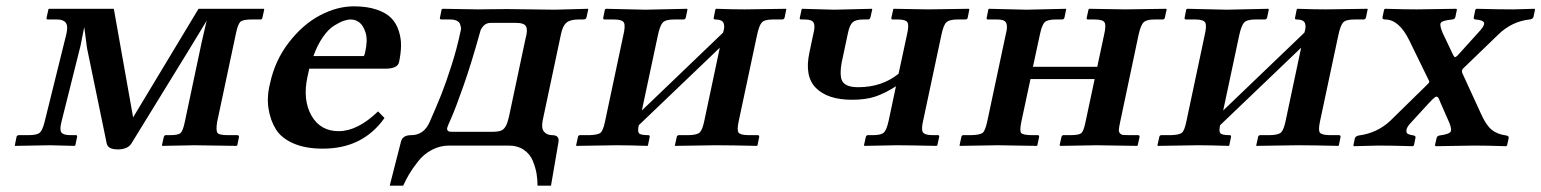

<svg xmlns="http://www.w3.org/2000/svg" viewBox="-20 -464 4913 612"><path d="M135.7 -436H342.8L404.3 -89.8L612.8 -436H820.8L822.3 -434.1L816.4 -407.2Q815.4 -402.3 810.5 -401.9H782.2Q754.4 -401.9 746.3 -394.5Q738.3 -387.2 732.4 -358.9L671.9 -74.2Q668 -47.9 673.1 -40.5Q678.2 -33.2 706.1 -33.2H735.8Q742.7 -33.2 741.7 -26.9L736.3 -1L733.9 1L600.1 -1L497.6 1L496.1 -1L502 -26.9Q503.4 -32.7 507.8 -33.2H522Q547.9 -33.2 555.4 -39.8Q563 -46.4 568.8 -74.2L623 -330.1L638.7 -397.9L583 -306.2L398.4 -5.9Q386.2 12.2 355.5 12.2Q324.7 12.2 320.3 -5.9L257.3 -311L248.5 -377.9L236.8 -318.8L175.8 -75.2Q169.4 -50.3 175.8 -41.7Q182.1 -33.2 205.1 -33.2H222.2Q227.1 -33.2 225.6 -26.9L220.2 -1L217.8 1L139.2 -1L27.8 1L27.3 -1L32.7 -27.8Q33.7 -32.7 40 -33.2H69.8Q97.2 -33.2 106.2 -40.5Q115.2 -47.9 122.1 -75.2L191.9 -356.9Q197.3 -381.8 189.5 -391.8Q181.6 -401.9 161.6 -401.9H132.3Q127.4 -401.9 128.4 -407.2L134.3 -434.1Z M979 -285.2H1139.2Q1141.6 -287.1 1143.6 -295.9Q1152.8 -335.4 1145.5 -359.1Q1138.2 -382.8 1125.7 -392.3Q1113.3 -401.9 1098.1 -401.9Q1087.9 -401.9 1075.2 -397.5Q1062.5 -393.1 1044.7 -382.1Q1026.9 -371.1 1009.3 -345.9Q991.7 -320.8 979 -285.2ZM1185.1 -108.9 1205.6 -87.9Q1136.2 10.3 1008.3 9.8Q953.1 9.8 914.8 -7.1Q876.5 -23.9 858.9 -52.7Q841.3 -81.5 835.7 -119.1Q830.1 -156.7 840.8 -198.2Q856.4 -271.5 900.9 -328.9Q945.3 -386.2 999.8 -415Q1054.2 -443.8 1107.9 -443.8Q1150.4 -443.8 1180.9 -433.3Q1211.4 -422.9 1227.5 -406Q1243.7 -389.2 1251.2 -365.2Q1258.8 -341.3 1258.3 -317.4Q1257.8 -293.5 1252 -266.1Q1247.6 -245.1 1208.5 -245.1H965.8Q962.9 -231.4 960 -219.2Q944.3 -145.5 972.7 -95.7Q1001 -45.9 1059.6 -45.9Q1119.6 -45.9 1185.1 -108.9Z M1405.3 -56.2Q1404.3 -50.8 1407 -47.9Q1409.7 -44.9 1413.1 -44.4Q1416.5 -43.9 1422.9 -43.9H1551.8Q1565.4 -43.9 1574.2 -46.6Q1583 -49.3 1588.4 -56.4Q1593.8 -63.5 1596.4 -71.3Q1599.1 -79.1 1602.5 -92.8L1655.3 -341.8Q1662.6 -367.2 1657 -379.2Q1651.4 -391.1 1624.5 -391.1H1544.9Q1529.8 -391.1 1521.2 -381.6Q1512.7 -372.1 1511.2 -365.2Q1483.4 -264.6 1457.8 -191.7Q1432.1 -118.7 1418.9 -89.1Q1405.8 -59.6 1405.3 -56.2ZM1411.6 0Q1382.3 0 1356.2 13.9Q1330.1 27.8 1312.3 50.8Q1294.4 73.7 1283.9 91.6Q1273.4 109.4 1265.1 127.9H1222.2L1258.3 -13.2Q1263.7 -33.2 1290.5 -33.2Q1331.1 -33.2 1349.6 -75.2Q1373 -128.4 1387 -163.6Q1400.9 -198.7 1418.7 -253.9Q1436.5 -309.1 1448.2 -365.2Q1450.2 -369.6 1449.2 -376Q1448.2 -382.3 1446 -388.2Q1443.8 -394 1435.8 -397.9Q1427.7 -401.9 1415 -401.9H1388.2Q1384.8 -401.9 1383.1 -403.1Q1381.3 -404.3 1382.3 -407.2L1387.7 -434.1L1391.1 -436Q1486.8 -434.1 1503.9 -434.1Q1511.2 -434.1 1543.5 -434.6Q1575.7 -435.1 1597.2 -435.1Q1619.1 -435.1 1673.6 -434.1Q1728 -433.1 1747.6 -433.1L1854.5 -436L1855 -434.1L1849.6 -409.2Q1848.1 -402.3 1839.8 -401.9H1824.2Q1797.4 -401.9 1785.4 -391.6Q1773.4 -381.3 1768.1 -355L1710 -81.1Q1704.6 -55.2 1714.1 -44.2Q1723.6 -33.2 1739.7 -33.2Q1763.2 -33.2 1760.3 -12.2L1736.3 127.9H1693.4Q1693.4 108.9 1690.4 90.3Q1687.5 71.8 1678.7 49.6Q1669.9 27.3 1649.9 13.7Q1629.9 0 1600.6 0Z M2037.1 -433.1 2169.9 -436 2171.4 -434.1 2166 -408.2Q2164.6 -402.3 2158.7 -401.9H2128.4Q2101.6 -401.9 2092.5 -392.1Q2083.5 -382.3 2076.7 -350.1L2025.9 -111.8L2284.7 -359.9Q2291 -377.9 2286.6 -389.9Q2282.2 -401.9 2259.8 -401.9Q2253.9 -401.9 2254.9 -407.2L2260.3 -434.1L2262.7 -436Q2317.4 -434.1 2353.5 -434.1L2485.8 -436L2486.3 -434.1L2481 -408.2Q2479.5 -402.3 2473.6 -401.9H2443.8Q2417 -401.9 2408.2 -392.3Q2399.4 -382.8 2392.6 -350.1L2334.5 -77.1Q2328.6 -49.3 2334 -41.5Q2339.4 -33.7 2365.2 -33.2H2395Q2400.9 -33.2 2399.9 -26.9L2394.5 -1L2393.1 1Q2312.5 -1 2261.2 -1L2130.9 1L2131.3 -1L2137.2 -27.8Q2138.2 -32.7 2144 -33.2H2174.3Q2201.7 -33.7 2210.2 -41.7Q2218.8 -49.8 2224.6 -77.1L2274.4 -312L2016.1 -64.9Q2011.7 -45.4 2016.8 -39.3Q2022 -33.2 2046.4 -33.2Q2052.2 -33.2 2050.8 -26.9L2045.4 -1L2043.9 1Q1984.4 -1 1945.3 -1L1816.9 1L1816.4 -1L1822.3 -27.8Q1823.2 -32.7 1828.1 -33.2H1859.4Q1886.7 -34.2 1894.5 -41Q1902.3 -47.9 1908.2 -75.2L1966.3 -349.1Q1974.1 -380.9 1969 -391.4Q1963.9 -401.9 1937.5 -401.9H1907.7Q1901.9 -401.9 1902.8 -407.2L1908.2 -434.1L1911.6 -436Z M2871.1 -354Q2877.9 -383.3 2872.6 -392.6Q2867.2 -401.9 2841.3 -401.9H2825.2Q2820.3 -401.9 2821.3 -407.2L2827.1 -434.1L2828.6 -436L2938 -434.1L3068.4 -436L3069.8 -434.1L3064.5 -407.2Q3063.5 -402.3 3057.1 -401.9H3032.2Q3006.3 -401.9 2996.8 -393.1Q2987.3 -384.3 2981 -354L2922.9 -81.1Q2916 -52.7 2921.4 -43Q2926.8 -33.2 2953.6 -33.2H2969.7Q2974.6 -33.2 2973.6 -27.8L2967.8 -1L2965.3 1Q2874.5 -1 2837.9 -1L2735.4 1L2733.9 -1L2739.7 -26.9Q2741.2 -32.7 2745.6 -33.2H2762.7Q2789.1 -33.2 2797.9 -42Q2806.6 -50.8 2813 -81.1L2835.9 -189Q2799.8 -166 2769.3 -156Q2738.8 -146 2695.8 -146Q2618.7 -146 2581.1 -183.3Q2543.5 -220.7 2560.1 -296.9L2572.3 -355Q2577.1 -373.5 2575.7 -384Q2574.2 -394.5 2566.7 -398.2Q2559.1 -401.9 2541 -401.9H2533.2Q2528.3 -401.9 2529.3 -407.2L2535.2 -434.1L2536.6 -436L2638.7 -433.1L2759.3 -436L2760.3 -434.1L2754.4 -408.2Q2752.9 -402.3 2747.1 -401.9H2732.4Q2708 -401.9 2698.2 -393.3Q2688.5 -384.8 2683.1 -359.9L2668.9 -293Q2654.3 -234.4 2662.6 -210.2Q2670.9 -186 2715.3 -186Q2791 -186 2844.2 -229Z M3186 -355Q3190.9 -373.5 3189.2 -384Q3187.5 -394.5 3180.2 -398.2Q3172.9 -401.9 3154.8 -401.9H3128.9Q3124 -401.9 3125 -407.2L3130.4 -434.1L3131.8 -436L3252.4 -433.1L3377.9 -436L3378.4 -434.1L3373 -408.2Q3371.6 -402.3 3365.7 -401.9H3345.7Q3319.8 -401.9 3310.5 -393.6Q3301.3 -385.3 3294.9 -355L3272.5 -251H3477.5L3499.5 -354Q3506.3 -383.3 3500.7 -392.6Q3495.1 -401.9 3468.8 -401.9H3447.8Q3442.9 -401.9 3443.8 -407.2L3449.7 -434.1L3452.1 -436L3566.4 -434.1L3697.3 -436L3698.7 -434.1L3692.9 -407.2Q3691.9 -402.3 3686 -401.9H3659.7Q3634.8 -401.9 3625.5 -393.1Q3616.2 -384.3 3609.4 -354L3550.3 -74.2Q3546.9 -58.6 3546.4 -50.8Q3545.9 -43 3550.3 -38.6Q3554.7 -34.2 3560.5 -33.7Q3566.4 -33.2 3581.5 -33.2H3607.4Q3613.3 -33.2 3612.3 -26.9L3606.4 -1L3605 1L3474.6 -1L3360.4 1L3357.4 -1L3363.3 -26.9Q3364.7 -32.7 3369.1 -33.2H3390.1Q3418.5 -33.2 3426.3 -39.3Q3434.1 -45.4 3439.9 -74.2L3469.2 -211.9H3264.6L3235.4 -75.2Q3229.5 -46.4 3235.1 -40Q3240.7 -33.7 3267.6 -33.2H3287.6Q3293.5 -33.2 3292 -26.9L3286.6 -1L3285.2 1L3160.6 -1L3039.1 1L3038.6 -1L3044.4 -27.8Q3045.4 -32.7 3050.3 -33.2H3076.2Q3104 -34.2 3112.1 -40.5Q3120.1 -46.9 3126.5 -75.2Z M3890.1 -433.1 4022.9 -436 4024.4 -434.1 4019 -408.2Q4017.6 -402.3 4011.7 -401.9H3981.4Q3954.6 -401.9 3945.6 -392.1Q3936.5 -382.3 3929.7 -350.1L3878.9 -111.8L4137.7 -359.9Q4144 -377.9 4139.6 -389.9Q4135.3 -401.9 4112.8 -401.9Q4106.9 -401.9 4107.9 -407.2L4113.3 -434.1L4115.7 -436Q4170.4 -434.1 4206.5 -434.1L4338.9 -436L4339.4 -434.1L4334 -408.2Q4332.5 -402.3 4326.7 -401.9H4296.9Q4270 -401.9 4261.2 -392.3Q4252.4 -382.8 4245.6 -350.1L4187.5 -77.1Q4181.6 -49.3 4187 -41.5Q4192.4 -33.7 4218.3 -33.2H4248Q4253.9 -33.2 4252.9 -26.9L4247.6 -1L4246.1 1Q4165.5 -1 4114.3 -1L3983.9 1L3984.4 -1L3990.2 -27.8Q3991.2 -32.7 3997.1 -33.2H4027.3Q4054.7 -33.7 4063.2 -41.7Q4071.8 -49.8 4077.6 -77.1L4127.4 -312L3869.1 -64.9Q3864.7 -45.4 3869.9 -39.3Q3875 -33.2 3899.4 -33.2Q3905.3 -33.2 3903.8 -26.9L3898.4 -1L3897 1Q3837.4 -1 3798.3 -1L3669.9 1L3669.4 -1L3675.3 -27.8Q3676.3 -32.7 3681.2 -33.2H3712.4Q3739.7 -34.2 3747.6 -41Q3755.4 -47.9 3761.2 -75.2L3819.3 -349.1Q3827.1 -380.9 3822 -391.4Q3816.9 -401.9 3790.5 -401.9H3760.7Q3754.9 -401.9 3755.9 -407.2L3761.2 -434.1L3764.6 -436Z M4477.5 -73.2Q4463.4 -58.1 4462.9 -48.8Q4462.4 -39.6 4468 -36.9Q4473.6 -34.2 4485.8 -32.2Q4493.7 -30.8 4491.7 -23.9L4486.8 0L4482.4 2Q4416.5 0 4374 0L4295.4 2L4293.9 0L4298.3 -22Q4300.3 -30.3 4311.5 -32.2Q4370.1 -40 4411.6 -79.1L4527.8 -192.9Q4534.7 -199.2 4535.6 -201.9Q4536.6 -204.6 4534.2 -208L4472.2 -335Q4439.5 -401.9 4395 -401.9Q4390.6 -401.9 4388.4 -403.6Q4386.2 -405.3 4386.7 -409.2L4392.1 -434.1L4395.5 -436Q4456.5 -434.1 4496.1 -434.1L4621.6 -436L4624 -434.1L4619.1 -410.2Q4617.7 -402.8 4609.4 -401.9Q4579.1 -398.9 4573.2 -392.1Q4567.4 -385.3 4578.1 -359.9L4611.3 -290Q4614.3 -284.2 4616.2 -282.7Q4618.2 -281.2 4619.9 -282.2Q4621.6 -283.2 4626 -287.1L4690.9 -358.9Q4711.9 -380.4 4710.7 -390.1Q4709.5 -399.9 4683.1 -401.9Q4676.3 -402.3 4677.7 -409.2L4682.6 -433.1L4686.5 -436Q4757.8 -434.1 4803.2 -434.1L4871.6 -436L4873 -434.1L4868.2 -411.1Q4866.7 -403.3 4855.5 -401.9Q4797.9 -395.5 4754.9 -353L4643.1 -245.1Q4637.7 -239.3 4641.6 -230L4701.7 -99.1Q4717.3 -64.5 4734.9 -50.3Q4752.4 -36.1 4780.8 -32.2Q4784.7 -31.7 4787.1 -29.8Q4789.6 -27.8 4789.1 -24.9L4783.7 0L4780.3 2Q4719.2 0 4679.7 0L4557.6 2L4553.7 0L4559.1 -23.9Q4560.5 -30.8 4568.8 -32.2Q4596.7 -36.1 4602.8 -42.7Q4608.9 -49.3 4600.1 -71.8L4571.8 -136.2Q4566.4 -151.4 4562.7 -154.5Q4559.1 -157.7 4553.5 -153.8Q4547.9 -149.9 4532.2 -132.8Z"/></svg>

Font: Linux Libertine Slanted
Style: Semibold Slanted
Weight: 600
Designer: Philipp H. Poll
Foundry: Philipp H. Poll
Version: Version 5.1.1